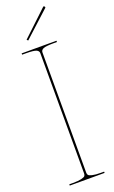

<svg xmlns="http://www.w3.org/2000/svg" viewBox="-182 -997 614 1037"><g transform="rotate(-20 125.0 -479.0)"><path d="M75.2 -819.8 219.2 -955.6Q223.6 -960 227.5 -955.6Q232.4 -950.7 228.5 -946.8L82 -813ZM225.1 0H24.9V-7.3H44.9Q77.1 -7.3 94.5 -11.5Q111.8 -15.6 116 -21Q120.1 -26.4 120.1 -35.2V-726.6Q120.1 -739.7 105.5 -746.1Q90.8 -752.4 44.9 -752.4H24.9V-759.8H225.1V-752.4H207.5Q161.6 -752.4 147 -746.1Q132.3 -739.7 132.3 -726.6V-35.2Q132.3 -26.4 136.5 -21Q140.6 -15.6 158 -11.5Q175.3 -7.3 207.5 -7.3H225.1Z"/></g></svg>

Font: ZnikomitNo24
Style: Thin
Weight: 300
Designer: gluk
Foundry: gluk
Version: Version 0.55